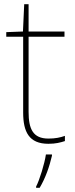

<svg xmlns="http://www.w3.org/2000/svg" viewBox="-20 -679 359 920"><path d="M212 -15C138 -15 117 -61 117 -143V-503H289V-528H117V-659H96L90 -528L10 -525V-503H91V-140C91 -47 119 10 212 10C247 10 269 4 291 -3V-28C269 -20 245 -15 212 -15ZM229 67V61H200C194 104 169 185 153 215V221H170C198 174 217 119 229 67Z"/></svg>

Font: Noto Kufi Arabic Thin
Style: Regular
Weight: 100
Designer: Monotype Design Team, David Williams, Khaled Hosny
Foundry: Google LLC
Version: Version 2.109